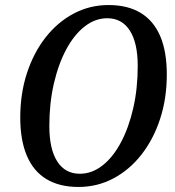

<svg xmlns="http://www.w3.org/2000/svg" viewBox="-20 -726 694 762"><path d="M291.5 16Q215.8 16 164.2 -15.2Q112.7 -46.3 86.6 -107.9Q60.4 -169.5 60.4 -259.7Q60.4 -354.5 86.9 -435.7Q113.5 -516.9 161 -577.6Q208.6 -638.3 272.4 -672.1Q336.2 -706 410.9 -706Q486.8 -706 538.3 -674.8Q589.7 -643.7 615.9 -582.5Q642 -521.3 642 -430.3Q642 -335.5 615.5 -254.3Q589 -173.1 541.4 -112.4Q493.8 -51.7 430 -17.9Q366.2 16 291.5 16ZM296.8 -36.4Q344.8 -36.4 386.7 -69.2Q428.5 -102 459.8 -160.6Q491 -219.1 508.8 -296.7Q526.6 -374.2 526.6 -464.4Q526.6 -555.8 495.2 -604.7Q463.8 -653.6 405.7 -653.6Q357.6 -653.6 315.8 -620.8Q273.9 -588 242.6 -529.4Q211.4 -470.9 193.6 -393.4Q175.8 -315.9 175.8 -225.6Q175.8 -134.2 207.2 -85.3Q238.6 -36.4 296.8 -36.4Z"/></svg>

Font: Platypi Light
Style: Italic
Weight: 300
Italic angle: -13°
Designer: David Sargent
Foundry: Bolt Cutter Type
Version: Version 1.200